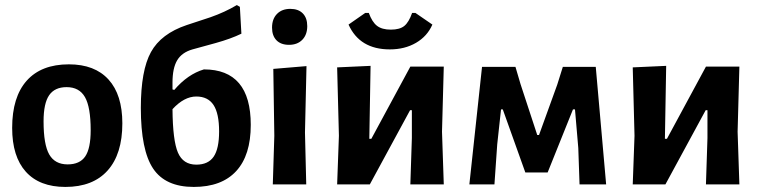

<svg xmlns="http://www.w3.org/2000/svg" viewBox="-20 -728 3003 758"><path d="M252 -474Q354 -474 408.5 -414Q463 -354 463 -241Q463 -120 405 -55Q347 10 238 10Q136 10 82 -50Q28 -110 28 -223Q28 -345 85.5 -409.5Q143 -474 252 -474ZM243 -384Q196 -384 174 -352Q152 -320 152 -249Q152 -157 174.5 -118Q197 -79 247 -79Q295 -79 316.5 -110.5Q338 -142 338 -214Q338 -305 315.5 -344.5Q293 -384 243 -384Z M745 10Q633 10 584.5 -62.5Q536 -135 536 -302Q536 -450 576 -522.5Q616 -595 717 -629L811 -660Q868 -680 915 -708L927 -701L933 -595Q892 -575 831 -558L740 -533Q698 -521 679.5 -490Q661 -459 661 -402V-375L668 -373Q721 -435 785 -454Q970 -454 970 -235Q970 -115 912.5 -52.5Q855 10 745 10ZM755 -347Q707 -347 661 -297Q662 -173 682.5 -125.5Q703 -78 755 -78Q802 -78 823.5 -109.5Q845 -141 845 -209Q845 -280 823 -313.5Q801 -347 755 -347Z M1126 -693Q1158 -693 1175.5 -675Q1193 -657 1193 -625Q1193 -591 1173.5 -571Q1154 -551 1121 -551Q1089 -551 1071.5 -569Q1054 -587 1054 -619Q1054 -653 1073.5 -673Q1093 -693 1126 -693ZM1057 0 1063 -192 1059 -456 1190 -467 1184 -205 1189 0Z M1620 -677 1687 -631Q1667 -585 1622.5 -559Q1578 -533 1519 -533Q1400 -533 1356 -631L1422 -677H1436Q1449 -641 1468.5 -626Q1488 -611 1523 -611Q1558 -611 1576 -625.5Q1594 -640 1607 -677ZM1311 0 1318 -192 1311 -462 1443 -468 1438 -180H1446L1600 -465H1732L1725 -208L1732 0H1600L1606 -183V-293H1599L1440 0Z M1833 0 1883 -464H2015L2035 -396L2101 -195H2108L2180 -394L2202 -464H2332L2373 0H2268L2263 -144L2250 -296H2242L2142 -47H2054L1965 -296H1958L1943 -158L1932 0Z M2478 0 2485 -192 2478 -462 2610 -468 2605 -180H2613L2767 -465H2899L2892 -208L2899 0H2767L2773 -183V-293H2766L2607 0Z"/></svg>

Font: Alegreya Sans
Style: Bold
Weight: 700
Designer: Juan Pablo del Peral
Foundry: Huerta Tipografica
Version: Version 2.007